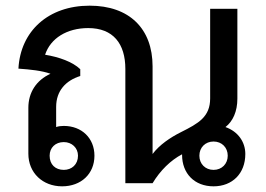

<svg xmlns="http://www.w3.org/2000/svg" viewBox="-20 -646 937 677"><path d="M199 11C266 11 313 -33 313 -97C313 -159 268 -202 205 -202C196 -202 186 -201 178 -198V-269C178 -326 212 -362 263 -378V-402C236 -428 188 -445 139 -453C158 -511 216 -547 291 -547C379 -547 422 -492 422 -403V0H518C545 -45 582 -81 622 -102V-100C622 -34 666 11 733 11C799 11 845 -34 845 -103C845 -145 820 -182 775 -198C801 -218 817 -253 817 -298V-615H721V-299C721 -234 680 -211 618 -180C580 -161 542 -135 518 -103V-412C518 -545 436 -626 296 -626C150 -626 52 -536 45 -404C87 -401 127 -397 158 -386C108 -363 80 -320 80 -266V-104C80 -37 130 11 199 11ZM155 -97C155 -125 175 -145 205 -145C233 -145 255 -125 255 -97C255 -66 233 -47 205 -47C175 -47 155 -66 155 -97ZM683 -97C683 -126 704 -147 733 -147C762 -147 783 -126 783 -97C783 -68 762 -47 733 -47C704 -47 683 -68 683 -97Z"/></svg>

Font: TPK Tissa Web Medium
Style: Regular
Weight: 500
Designer: Jacques Le Bailly, Suppakit Chalermlarp | Katatrad Co.,Ltd.
Foundry: Jacques Le Bailly, Cadson Demak Co.,Ltd.
Version: Version 5.000;Glyphs 3.1.2 (3151)